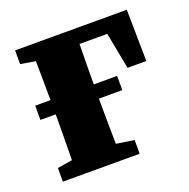

<svg xmlns="http://www.w3.org/2000/svg" viewBox="-95 -580 661 672"><g transform="rotate(-20 235.5 -244.5)"><path d="M29 -230V-283H334V-230ZM83 0Q84 -26 84.5 -63Q85 -100 85.5 -140Q86 -180 86 -212V-276Q86 -309 85.5 -349Q85 -389 84.5 -426.5Q84 -464 83 -489H250Q249 -464 248.5 -426.5Q248 -389 247.5 -349Q247 -309 247 -276V-212Q247 -180 247.5 -140Q248 -100 248.5 -63Q249 -26 250 0ZM178 -433V-489H445L448 -297H378L342 -485L409 -433ZM29 0V-51L128 -67H210L315 -51V0ZM29 -438V-489H162V-421H129Z"/></g></svg>

Font: Source Serif 4 18pt
Style: Bold
Weight: 700
Designer: Frank Grießhammer
Foundry: Adobe Systems Incorporated
Version: Version 4.004;hotconv 1.0.116;makeotfexe 2.5.65601